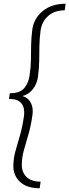

<svg xmlns="http://www.w3.org/2000/svg" viewBox="-20 -750 369 1021"><path d="M28 -224Q65 -224 83 -210.5Q101 -197 106 -176Q111 -155 107 -130Q99 -73 85.5 -28Q72 17 61.5 56Q51 95 51 134Q51 184 87 217.5Q123 251 191 251L196 216Q147 216 121.5 191.5Q96 167 96 127Q96 89 106.5 50.5Q117 12 130.5 -33Q144 -78 152 -135Q160 -183 137 -214Q114 -245 61 -243L62 -235Q115 -235 145 -265Q175 -295 182 -342Q188 -387 188.5 -426.5Q189 -466 189.5 -505.5Q190 -545 196 -589Q203 -636 236.5 -665.5Q270 -695 324 -695L329 -730Q254 -730 207 -691Q160 -652 152 -594Q146 -550 145.5 -510.5Q145 -471 144.5 -431.5Q144 -392 137 -347Q132 -310 109.5 -282Q87 -254 32 -254Z"/></svg>

Font: Brygada 1918
Style: Bold Italic
Weight: 700
Italic angle: -8°
Designer: Mateusz Machalski | Borys Kosmynka | Przemek Hoffer
Foundry: NIEPODLEGLA 2018
Version: Version 3.006